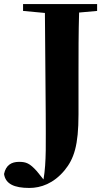

<svg xmlns="http://www.w3.org/2000/svg" viewBox="-71 -767 533 949"><path d="M43 -713 151 -703 155 -208C155 -67 159 33 144 120L111 79C76 40 58 33 23 33C-14 33 -42 49 -51 93C-44 142 -1 162 74 162C131 162 194 140 248 75C295 18 317 -49 317 -201V-404C317 -505 317 -607 320 -705L409 -713V-747H43Z"/></svg>

Font: Noto Serif SC Black
Style: Regular
Weight: 900
Designer: Ryoko NISHIZUKA 西塚涼子 (kana & ideographs); Frank Grießhammer (Latin, Greek & Cyrillic); Wenlong ZHANG 张文龙 (bopomofo); San
Foundry: Adobe
Version: Version 2.001;hotconv 1.1.0;makeotfexe 2.6.0